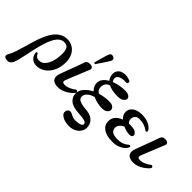

<svg xmlns="http://www.w3.org/2000/svg" viewBox="-169 -1575 2607 2607"><g transform="rotate(45 1134.5 -271.0)"><path d="M-79 239Q-109 234 -117.5 215.5Q-126 197 -108 166Q-84 125 -64.5 67.5Q-45 10 -26.5 -57Q-8 -124 13 -192.5Q34 -261 60.5 -324Q87 -387 122.5 -436Q158 -485 205.5 -514Q253 -543 316 -543Q375 -543 421.5 -514Q468 -485 495.5 -432.5Q523 -380 523 -308Q523 -231 501.5 -171.5Q480 -112 444 -71Q408 -30 364 -9Q320 12 275 12Q229 12 200.5 -5.5Q172 -23 157 -50Q142 -77 138 -105Q136 -121 149.5 -124.5Q163 -128 167 -117Q176 -95 194.5 -79.5Q213 -64 246 -64Q296 -64 331.5 -102.5Q367 -141 386.5 -206.5Q406 -272 406 -354Q406 -416 386 -450Q366 -484 311 -484Q268 -484 235 -455Q202 -426 176.5 -376.5Q151 -327 132 -265Q113 -203 98 -137Q83 -71 70 -9Q57 53 45 104Q33 155 20 185Q6 217 -16 231Q-38 245 -79 239Z M684 12Q638 12 606.5 -4Q575 -20 566 -53.5Q557 -87 576 -139Q580 -151 592.5 -184.5Q605 -218 621.5 -262Q638 -306 654.5 -350.5Q671 -395 683.5 -430Q696 -465 700 -479Q707 -500 724 -512Q741 -524 776 -522Q808 -520 820.5 -503.5Q833 -487 824 -466Q820 -456 807 -424Q794 -392 777 -350Q760 -308 742.5 -265Q725 -222 711.5 -188.5Q698 -155 693 -142Q677 -104 686.5 -90.5Q696 -77 723 -77Q764 -77 807 -96Q850 -115 875 -137Q886 -146 896.5 -142Q907 -138 911.5 -128Q916 -118 909 -107Q900 -93 878 -73Q856 -53 825.5 -33.5Q795 -14 758.5 -1Q722 12 684 12ZM820.2 -569Q813.6 -566.4 806.2 -570.2Q798.8 -574 796.7 -579.7Q797.8 -583.8 803.3 -604.3Q808.8 -624.8 816.9 -653.7Q825 -682.6 833.6 -711.8Q842.1 -741 849 -764.1Q855.9 -787.1 860 -794.1Q867.1 -809.7 883 -817.2Q898.9 -824.6 920.2 -813.8Q944.6 -803.6 946.9 -787.6Q949.2 -771.6 942 -756Q938.5 -748.1 925.8 -728.1Q913.1 -708.1 896.3 -682.2Q879.5 -656.3 862.6 -631.6Q845.7 -606.8 833.7 -589.5Q821.8 -572.2 820.2 -569Z M1162 278Q1118 278 1075.5 266Q1033 254 1002 223Q986 206 985.5 182Q985 158 998 142Q1012 126 1032 123.5Q1052 121 1071 132Q1090 143 1113.5 152.5Q1137 162 1168 162Q1224 162 1256.5 150Q1289 138 1289 116Q1289 87 1250 76Q1211 65 1147 62Q1022 57 967.5 12.5Q913 -32 913 -103Q913 -157 955 -207Q997 -257 1067 -292Q1043 -315 1029 -343Q1015 -371 1015 -405Q1015 -450 1043 -485Q1071 -520 1117 -545Q1090 -575 1084 -616Q1074 -677 1102.5 -713Q1131 -749 1185 -757Q1239 -765 1303 -740Q1316 -735 1318.5 -722Q1321 -709 1314 -699Q1307 -689 1291 -690Q1219 -696 1177 -673Q1135 -650 1142 -608Q1145 -595 1149.5 -585Q1154 -575 1163 -567Q1201 -582 1243.5 -591Q1286 -600 1328 -603Q1403 -608 1433 -589.5Q1463 -571 1463 -544Q1463 -520 1434 -497Q1405 -474 1340 -474Q1284 -474 1241 -483Q1198 -492 1167 -508Q1129 -495 1112 -470.5Q1095 -446 1093 -409Q1090 -347 1141 -321Q1183 -334 1230 -341Q1277 -348 1326 -346Q1367 -345 1390 -326Q1413 -307 1413 -279Q1413 -254 1387.5 -233Q1362 -212 1319 -210Q1270 -209 1221.5 -219Q1173 -229 1132 -249Q1072 -233 1037 -201.5Q1002 -170 1002 -124Q1002 -87 1048 -68.5Q1094 -50 1164 -45Q1231 -41 1272.5 -17.5Q1314 6 1333 42.5Q1352 79 1352 121Q1352 165 1327 200.5Q1302 236 1259.5 257Q1217 278 1162 278Z M1732 12Q1615 12 1554 -31.5Q1493 -75 1493 -147Q1493 -205 1528 -244Q1563 -283 1619 -303Q1597 -323 1583.5 -348Q1570 -373 1570 -402Q1570 -444 1594.5 -474Q1619 -504 1661 -520Q1703 -536 1755 -536Q1812 -536 1856 -521.5Q1900 -507 1928.5 -485Q1957 -463 1967 -440Q1974 -424 1963 -415Q1952 -406 1941 -414Q1910 -439 1867.5 -453.5Q1825 -468 1773 -468Q1732 -468 1709.5 -444Q1687 -420 1687 -382Q1687 -365 1694.5 -349.5Q1702 -334 1715 -322Q1723 -322 1730.5 -322.5Q1738 -323 1746 -323Q1767 -323 1799.5 -318.5Q1832 -314 1851 -298Q1870 -283 1874.5 -265Q1879 -247 1867.5 -233.5Q1856 -220 1827 -220Q1802 -220 1768.5 -227.5Q1735 -235 1702 -250Q1668 -238 1644.5 -210Q1621 -182 1621 -150Q1621 -104 1654.5 -82.5Q1688 -61 1749 -61Q1812 -61 1852 -77.5Q1892 -94 1917 -118Q1929 -129 1941 -122Q1953 -115 1948 -100Q1940 -78 1912.5 -51.5Q1885 -25 1839.5 -6.5Q1794 12 1732 12Z M2130 12Q2084 12 2052.5 -4Q2021 -20 2012 -53.5Q2003 -87 2022 -139Q2026 -151 2038.5 -184.5Q2051 -218 2067.5 -262Q2084 -306 2100.5 -350.5Q2117 -395 2129.5 -430Q2142 -465 2146 -479Q2153 -500 2170 -512Q2187 -524 2222 -522Q2254 -520 2266.5 -503.5Q2279 -487 2270 -466Q2266 -456 2253 -424Q2240 -392 2223 -350Q2206 -308 2188.5 -265Q2171 -222 2157.5 -188.5Q2144 -155 2139 -142Q2123 -104 2132.5 -90.5Q2142 -77 2169 -77Q2210 -77 2253 -96Q2296 -115 2321 -137Q2332 -146 2342.5 -142Q2353 -138 2357.5 -128Q2362 -118 2355 -107Q2346 -93 2324 -73Q2302 -53 2271.5 -33.5Q2241 -14 2204.5 -1Q2168 12 2130 12Z"/></g></svg>

Font: Zen Old Mincho Black
Style: Regular
Weight: 900
Designer: Yoshimichi Ohira
Foundry: Positype
Version: Version 1.001